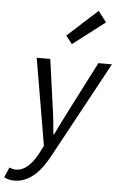

<svg xmlns="http://www.w3.org/2000/svg" viewBox="-126 -821 672 1073"><g transform="rotate(5 210.5 -284.0)"><path d="M250 -579 215 -624 383 -777 430 -717ZM-6 209Q-17 209 -32.5 206Q-48 203 -62 195L-37 138Q-19 147 -1 147Q36 147 68.5 117Q101 87 126 36L144 1L61 -486H137L175 -213Q180 -180 184 -141.5Q188 -103 191 -68H195Q212 -103 230.5 -140.5Q249 -178 267 -213L407 -486H483L197 41Q178 77 157 107.5Q136 138 111.5 160.5Q87 183 58 196Q29 209 -6 209Z"/></g></svg>

Font: TypoPRO Source Sans Pro
Style: Italic
Weight: 400
Italic angle: -11°
Designer: Paul D. Hunt
Foundry: Adobe Systems Incorporated
Version: Version 1.075;PS 2.000;hotconv 1.0.86;makeotf.lib2.5.63406